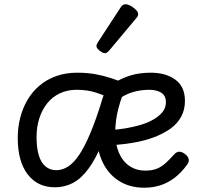

<svg xmlns="http://www.w3.org/2000/svg" viewBox="-20 -859 933 898"><path d="M63 -214Q63 -263 74.5 -308Q86 -353 108.5 -391.5Q131 -430 164.5 -458.5Q198 -487 242.5 -503Q287 -519 341 -519Q388 -519 426.5 -512Q465 -505 501 -493Q537 -481 575 -466Q549 -410 534 -353Q519 -296 519 -238Q519 -185 536 -145Q553 -105 585 -83Q617 -61 660 -61Q691 -61 713.5 -70Q736 -79 754.5 -96Q773 -113 793 -135Q806 -150 819 -149.5Q832 -149 846 -138Q860 -127 862.5 -115Q865 -103 856 -90Q828 -51 796 -27Q764 -3 729 8Q694 19 655 19Q587 19 537 -12.5Q487 -44 460 -100.5Q433 -157 433 -229Q433 -280 440.5 -322Q448 -364 459.5 -399Q471 -434 483 -461L515 -393Q469 -413 429 -426Q389 -439 338 -439Q295 -439 260 -422.5Q225 -406 201 -376Q177 -346 164 -306Q151 -266 151 -218Q151 -167 161.5 -132.5Q172 -98 193 -80.5Q214 -63 243 -63Q271 -63 297.5 -79.5Q324 -96 349.5 -133.5Q375 -171 402 -235Q429 -299 458 -393L523 -382Q491 -269 459.5 -192.5Q428 -116 393.5 -69.5Q359 -23 320.5 -3Q282 17 237 17Q156 17 109.5 -43.5Q63 -104 63 -214ZM845 -387Q845 -346 827.5 -313.5Q810 -281 777.5 -257.5Q745 -234 700 -217Q655 -200 600.5 -191Q546 -182 485 -179V-250Q526 -252 565.5 -258.5Q605 -265 639.5 -275.5Q674 -286 700 -301.5Q726 -317 741 -336.5Q756 -356 756 -380Q756 -412 734 -425.5Q712 -439 678 -439Q636 -439 597.5 -427Q559 -415 527 -389L506 -467Q546 -492 588.5 -505.5Q631 -519 686 -519Q755 -519 800 -486.5Q845 -454 845 -387ZM472 -610Q461 -610 446 -622Q431 -634 431 -644Q431 -647 432 -650Q433 -653 437 -660L544 -824Q549 -832 554.5 -835.5Q560 -839 568 -839Q578 -839 591.5 -831.5Q605 -824 615.5 -813.5Q626 -803 626 -794Q626 -787 623.5 -782.5Q621 -778 614 -770L491 -623Q479 -610 472 -610Z"/></svg>

Font: Playwrite GB J
Style: Regular
Weight: 400
Designer: Veronika Burian, José Scaglione
Foundry: TypeTogether
Version: Version 1.002